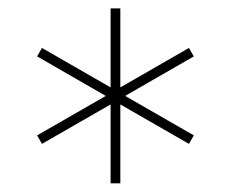

<svg xmlns="http://www.w3.org/2000/svg" viewBox="-20 -747 540 449"><path d="M261.4 -318.2H238.6V-502.8L78.1 -410.5L66.8 -430.4L227.3 -522.7L66.8 -615.1L78.1 -634.9L238.6 -542.6V-727.3H261.4V-542.6L421.9 -634.9L433.2 -615.1L272.7 -522.7L433.2 -430.4L421.9 -410.5L261.4 -502.8Z"/></svg>

Font: Linik Sans Thin
Style: Regular
Weight: 100
Designer: Fonts by Rasmus Andersson / Changes by Cristiano Sobral with parts from Marc Monis
Foundry: rsms
Version: Version 3.020; ttfautohint (v1.6)